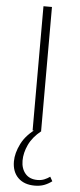

<svg xmlns="http://www.w3.org/2000/svg" viewBox="-62 -691 422 1013"><g transform="rotate(5 148.5 -184.5)"><path d="M126 0V-658H171V0ZM162 289Q106 289 74 257.5Q42 226 42 171Q42 127 67 77Q92 27 150 -13L172 0Q127 36 107 79Q87 122 87 163Q87 205 109.5 231.5Q132 258 174 258Q194 258 210 251.5Q226 245 240 235L253 258Q233 273 211.5 281Q190 289 162 289Z"/></g></svg>

Font: Ysabeau Infant ExtraLight
Style: Regular
Weight: 250
Designer: Christian Thalmann (Catharsis Fonts)
Version: Version 2.001;gftools[0.9.30]; featfreeze: ss01,ss02,lnum